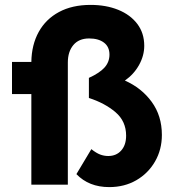

<svg xmlns="http://www.w3.org/2000/svg" viewBox="-20 -754 708 784"><path d="M29 -370V-501H108Q109 -571 138 -623.5Q167 -676 221 -705Q275 -734 350 -734Q413 -734 462.5 -714Q512 -694 540.5 -656.5Q569 -619 569 -567Q569 -527 548 -489Q527 -451 490 -425Q558 -395 599.5 -338Q641 -281 641 -203Q641 -143 613 -94.5Q585 -46 536.5 -18Q488 10 426 10Q343 10 292 -43L353 -145Q373 -129 389 -123Q405 -117 422 -117Q455 -117 475 -139.5Q495 -162 495 -200Q495 -259 451.5 -296Q408 -333 343 -354V-436Q387 -456 407 -478.5Q427 -501 427 -531Q427 -563 404.5 -580Q382 -597 344 -597Q302 -597 279.5 -570Q257 -543 257 -499V0H108V-370Z"/></svg>

Font: Readex Pro bold
Style: Bold
Weight: 700
Designer: Bonnie Shaver-Troup, Thomas Jockin
Foundry: Lexend
Version: Version 1.200; ttfautohint (v1.8.3)